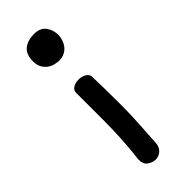

<svg xmlns="http://www.w3.org/2000/svg" viewBox="-192 -556 612 612"><g transform="rotate(-45 113.5 -250.0)"><path d="M66.4 -12.7Q71.3 -50.8 73.7 -91.8Q76.2 -132.8 76.2 -173.8V-301.8Q76.2 -313.5 86.9 -319.8Q97.7 -326.2 111.3 -326.2Q123 -326.2 133.8 -321.3Q144.5 -316.4 148.4 -305.7Q149.4 -278.3 149.9 -242.2Q150.4 -206.1 150.4 -167Q150.4 -126 147.5 -84.5Q144.5 -43 142.6 -4.9Q139.6 11.7 128.9 20Q118.2 28.3 105.5 28.3Q91.8 28.3 79.1 19.5Q66.4 10.7 66.4 -7.8ZM166 -461.9Q161.1 -437.5 146.5 -424.8Q131.8 -412.1 111.3 -412.1Q103.5 -412.1 92.8 -414.6Q82 -417 72.8 -423.3Q63.5 -429.7 56.6 -440.9Q49.8 -452.1 49.8 -469.7Q49.8 -501 67.4 -515.1Q85 -529.3 113.3 -529.3Q141.6 -529.3 154.3 -511.7Q167 -494.1 167 -471.7Q167 -469.7 166.5 -466.8Q166 -463.9 166 -461.9Z"/></g></svg>

Font: Gamja Flower
Style: Regular
Weight: 400
Designer: YoonDesign Inc.
Foundry: YoonDesign Inc.
Version: Version 3.00;build 20171102